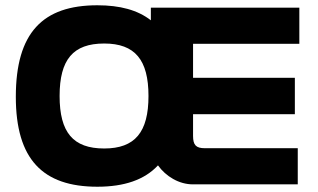

<svg xmlns="http://www.w3.org/2000/svg" viewBox="-20 -699 1204 728"><path d="M349 9C451 9 528 -17 579 -72C609 -30 659 0 711 0H1109V-137H757C723 -137 712 -149 712 -184V-266H1098V-404H712V-533H1115V-670H552V-622C502 -661 435 -679 349 -679C142 -679 40 -575 40 -332C40 -95 142 9 349 9ZM206 -335C206 -473 257 -534 375 -534C492 -534 543 -472 543 -335C543 -198 492 -136 375 -136C257 -136 206 -197 206 -335Z"/></svg>

Font: LT Wave Alt Black
Style: Regular
Weight: 900
Designer: Daniel Lyons
Version: Version 2.5 (Glyphs App)